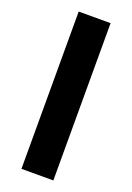

<svg xmlns="http://www.w3.org/2000/svg" viewBox="-140 -773 568 826"><g transform="rotate(20 144.0 -360.0)"><path d="M71 0V-720H217V0Z"/></g></svg>

Font: Geologica Cursive SemiBold
Style: Regular
Weight: 600
Designer: Sindre Bremnes, Frode Helland
Foundry: Monokrom Skriftforlag AS
Version: Version 1.010;gftools[0.9.28]